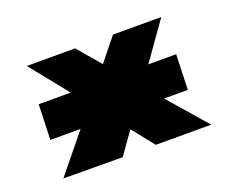

<svg xmlns="http://www.w3.org/2000/svg" viewBox="-72 -729 743 609"><g transform="rotate(-20 299.5 -424.0)"><path d="M165 -485 63 -612H226L292 -535L354 -612H517L427 -485H521L517 -366H437L549 -237H362L303 -311L250 -236L50 -237L155 -366H53L57 -485Z"/></g></svg>

Font: Covid19
Style: Regular
Weight: 400
Designer: Peter Wiegel
Foundry: (c) CAT - Ing. Peter Wiegel.  for Rudolf Maass + Partner GmbH
Version: Version 001.000